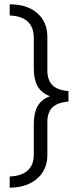

<svg xmlns="http://www.w3.org/2000/svg" viewBox="-20 -722 366 892"><path d="M25 -702Q106 -702 153 -661Q200 -620 200 -551V-395Q200 -350 223.5 -326.5Q247 -303 298 -299V-250Q247 -246 223.5 -223Q200 -200 200 -155V-1Q200 66 153 107.5Q106 149 25 150V98Q79 96 108 70.5Q137 45 137 -3V-146Q137 -196 154 -227.5Q171 -259 210 -274V-276Q171 -291 154 -322.5Q137 -354 137 -404V-546Q137 -595 109 -621.5Q81 -648 25 -650Z"/></svg>

Font: Mukta Vaani Light
Style: Regular
Weight: 300
Designer: Noopur Datye, Girish Dalvi, Yashodeep Gholap, Pallavi Karambelkar
Foundry: Ek Type
Version: Version 2.538;PS 1.000;hotconv 16.6.51;makeotf.lib2.5.65220;